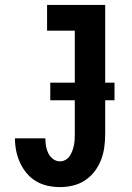

<svg xmlns="http://www.w3.org/2000/svg" viewBox="-20 -755 540 783"><path d="M225 8Q199 8 174 2.5Q149 -3 127 -16Q105 -29 88.5 -49Q72 -69 61.5 -92Q51 -115 46 -140Q41 -165 41 -191H165Q165 -175 167.5 -159.5Q170 -144 177 -130Q184 -116 196.5 -106.5Q209 -97 225 -97Q236 -97 247 -103Q258 -109 264.5 -119Q271 -129 275 -140Q279 -151 281.5 -163Q284 -175 284.5 -186.5Q285 -198 285 -210V-630H172V-735H409V-210Q409 -183 405.5 -156Q402 -129 392.5 -104Q383 -79 366.5 -57Q350 -35 327.5 -20Q305 -5 278.5 1.5Q252 8 225 8ZM185 -346V-418H447V-346Z"/></svg>

Font: Iosevka SS04 Extrabold
Style: Regular
Weight: 800
Monospace: yes
Designer: Belleve Invis
Foundry: Belleve Invis
Version: Version 19.0.0; ttfautohint (v1.8.4)